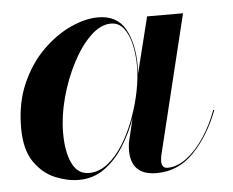

<svg xmlns="http://www.w3.org/2000/svg" viewBox="-41 -518 699 575"><g transform="rotate(-5 308.0 -230.0)"><path d="M379 -314Q379 -303.5 378.2 -291.8L420 -460H528L426 -41Q425.2 -36.5 424.6 -31.6Q424 -26.8 424 -23Q424 -14.8 428.1 -8.9Q432.2 -3 442 -3Q470.5 -3 499 -24.3Q527.5 -45.6 552 -82.1Q576.5 -118.5 593 -164L596 -163Q567.5 -88 520.4 -39Q473.2 10 408 10Q331 10 331 -65Q331 -75 333 -89L350.1 -160.8Q334.4 -116.5 309.8 -77.5Q285.2 -38.5 251.4 -14.2Q217.5 10 174 10Q139.5 10 102.6 -5.4Q65.8 -20.9 40.4 -57.9Q15 -95 15 -160Q15 -235 40.6 -292.8Q66.1 -350.5 106.1 -390Q146.1 -429.5 190.6 -449.8Q235.1 -470 273 -470Q330 -470 354.5 -426.5Q379 -383 379 -314ZM377 -314Q377 -348.5 370.1 -379.1Q363.1 -409.8 348.3 -428.9Q333.5 -448 310 -448Q278.5 -448 248.1 -418.4Q217.6 -388.8 193 -341.2Q168.4 -293.8 153.7 -239Q139 -184.2 139 -134Q139 -77 155.6 -42.5Q172.2 -8 206 -8Q236.2 -8 262.5 -28.7Q288.8 -49.4 309.8 -83.4Q330.9 -117.4 345.9 -158.1Q361 -198.8 369 -239.6Q377 -280.4 377 -314Z"/></g></svg>

Font: Bodoni* 72 Medium
Style: Italic
Weight: 500
Italic angle: -13°
Version: Version 1.002; ttfautohint (v0.97) -l 8 -r 50 -G 200 -x 14 -